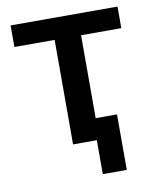

<svg xmlns="http://www.w3.org/2000/svg" viewBox="-77 -580 635 780"><g transform="rotate(-10 240.5 -190.0)"><path d="M186 0V-431H20V-520H461V-431H295V-89H383V140H284V0Z"/></g></svg>

Font: IBM Plex Sans Medm
Style: Regular
Weight: 500
Designer: Mike Abbink, Paul van der Laan, Pieter van Rosmalen
Foundry: Bold Monday
Version: Version 3.005